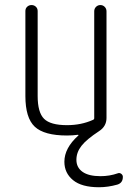

<svg xmlns="http://www.w3.org/2000/svg" viewBox="-20 -540 540 779"><path d="M252 9.8Q159.2 9.8 121.1 -25.9Q83 -61.5 83 -150.4V-495.1Q83 -505.9 90.3 -512.7Q97.7 -519.5 107.9 -519.5Q118.2 -519.5 125.5 -512.7Q132.8 -505.9 132.8 -495.1V-150.4Q132.8 -84 158.7 -58.1Q184.6 -32.2 252 -32.2Q309.6 -32.2 357.4 -53.7Q362.3 -55.7 362.3 -60.5V-494.1Q362.3 -504.9 369.6 -512.2Q377 -519.5 387.2 -519.5Q397.5 -519.5 404.8 -512.2Q412.1 -504.9 412.1 -494.1V-61.5Q412.1 -27.3 381.8 -7.8Q331.1 25.4 310.5 51.8Q290 78.1 290 108.4Q290 139.6 314.9 157.2Q339.8 174.8 387.7 174.8Q424.8 174.8 458 163.1Q464.8 160.2 471.7 165Q478.5 169.9 478.5 177.7Q478.5 202.1 456.1 209Q418 219.7 381.8 219.7Q311.5 219.7 276.4 190.9Q241.2 162.1 241.2 116.2Q241.2 60.5 297.9 9.8Q298.8 8.8 298.3 7.8Q297.9 6.8 296.9 6.8Q274.4 9.8 252 9.8Z"/></svg>

Font: Rounded-L Mgen+ 1mn light
Style: Regular
Weight: 200
Designer: [Source Han Sans]
Ryoko NISHIZUKA  (kana & ideographs); Paul D. Hunt (Latin, Greek & Cyrillic); Wenlong ZHANG  (bopomofo
Version: Version 1.059.20150602